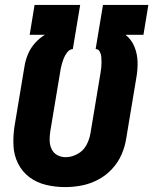

<svg xmlns="http://www.w3.org/2000/svg" viewBox="-20 -755 625 783"><path d="M245 8Q279 8 313 1.5Q347 -5 379.5 -22Q412 -39 437 -66Q462 -93 476 -125.5Q490 -158 495 -192L536 -438Q542 -471 541 -503.5Q540 -536 528 -565Q516 -594 492 -613H565L585 -735H400L370 -555Q381 -555 386.5 -545Q392 -535 393 -524Q394 -513 394 -502Q394 -491 393 -480Q392 -469 390 -458L349 -212Q345 -187 332.5 -163.5Q320 -140 296 -127Q272 -114 248 -114Q229 -114 213.5 -122.5Q198 -131 190.5 -147Q183 -163 182.5 -181.5Q182 -200 185 -219L226 -465Q228 -478 231.5 -491Q235 -504 240 -517Q245 -530 254.5 -542Q264 -554 277 -555L307 -735H121L101 -613H163Q140 -599 122 -578.5Q104 -558 94 -534Q84 -510 80 -485L39 -239Q33 -199 35 -160Q37 -121 54 -87.5Q71 -54 100.5 -32Q130 -10 168 -1Q206 8 245 8Z"/></svg>

Font: Iosevka Sparkle Heavy Oblique
Style: Regular
Weight: 900
Italic angle: -9°
Designer: Belleve Invis
Foundry: Belleve Invis
Version: Version 4.5.0; ttfautohint (v1.8.3)